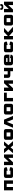

<svg xmlns="http://www.w3.org/2000/svg" viewBox="5010 -5762 757 10816"><g transform="rotate(-90 5388.0 -353.5)"><path d="M72.6 0V-505.8H633.6V0H443.1V-355.7H263.1V0Z M773.1 -115.5V-395.3Q773.1 -457.6 806.7 -484.2Q840.3 -510.8 918 -510.8H1226.8Q1305.2 -510.8 1338.1 -484.5Q1371 -458.2 1370.7 -396.3V-340.4L1180.2 -304.3V-360.7Q1180.2 -360.7 1180.2 -360.7Q1180.2 -360.7 1180.2 -360.7H963.6Q963.6 -360.7 963.6 -360.7Q963.6 -360.7 963.6 -360.7V-145.1Q963.6 -145.1 963.6 -145.1Q963.6 -145.1 963.6 -145.1H1182.2Q1182.2 -145.1 1182.2 -145.1Q1182.2 -145.1 1182.2 -145.1V-204.5L1372.7 -165V-115.5Q1372.7 -50.2 1340.1 -22.6Q1307.5 5 1228.3 5H917.5Q838.3 5 805.7 -22.6Q773.1 -50.2 773.1 -115.5Z M1495.6 0V-505.8H1686.1V-238.3L1933.7 -505.8H2094.9V0H1904.4V-266.4L1656.3 0Z M2168.8 0 2387.5 -253.2 2170.3 -505.8H2405.4L2507.4 -371.4L2614.2 -505.8H2827.5L2613.7 -258.8L2846.3 0H2603.2L2493.4 -138.5L2383.5 0Z M2919.6 -114V-396.7Q2919.6 -456.5 2952.6 -483.7Q2985.6 -510.8 3059.6 -510.8H3385.3Q3459.6 -510.8 3492.5 -483.7Q3525.3 -456.5 3525.3 -396.7V-114Q3525.3 -50.5 3493.1 -22.8Q3460.8 5 3385.3 5H3059.6Q2984.8 5 2952.2 -22.8Q2919.6 -50.5 2919.6 -114ZM3110.1 -145.1Q3110.1 -145.1 3110.1 -145.1Q3110.1 -145.1 3110.1 -145.1H3334.8Q3334.8 -145.1 3334.8 -145.1Q3334.8 -145.1 3334.8 -145.1V-360.7Q3334.8 -360.7 3334.8 -360.7Q3334.8 -360.7 3334.8 -360.7H3110.1Q3110.1 -360.7 3110.1 -360.7Q3110.1 -360.7 3110.1 -360.7Z M3600.3 0 3813 -505.8H4056L4268.7 0H4068.2L3929.7 -351.7L3791 0Z M4343.6 -114V-396.7Q4343.6 -456.5 4376.6 -483.7Q4409.6 -510.8 4483.6 -510.8H4809.3Q4883.6 -510.8 4916.5 -483.7Q4949.3 -456.5 4949.3 -396.7V-114Q4949.3 -50.5 4917.1 -22.8Q4884.8 5 4809.3 5H4483.6Q4408.8 5 4376.2 -22.8Q4343.6 -50.5 4343.6 -114ZM4534.1 -145.1Q4534.1 -145.1 4534.1 -145.1Q4534.1 -145.1 4534.1 -145.1H4758.8Q4758.8 -145.1 4758.8 -145.1Q4758.8 -145.1 4758.8 -145.1V-360.7Q4758.8 -360.7 4758.8 -360.7Q4758.8 -360.7 4758.8 -360.7H4534.1Q4534.1 -360.7 4534.1 -360.7Q4534.1 -360.7 4534.1 -360.7Z M5089.1 0V-505.8H5576.1V-348.5H5279.6V0Z M5671.1 0V-505.8H5861.6V-238.3L6109.2 -505.8H6270.4V0H6079.9V-266.4L5831.8 0Z M6787.1 0V-149.3H6562.5Q6491 -149.3 6451 -181.6Q6411 -214 6411 -282.4V-505.8H6601.5V-299.4Q6601.5 -299.4 6601.5 -299.4Q6601.5 -299.4 6601.5 -299.4H6787.1V-505.8H6977.6V0Z M7117.6 -137V-381.5Q7117.6 -447.1 7156.7 -478.9Q7195.9 -510.8 7283.4 -510.8H7545.1Q7632.8 -510.8 7674.5 -478.8Q7716.2 -446.8 7716.2 -380.5V-201.5H7308.1V-120.6Q7308.1 -120.6 7308.1 -120.6Q7308.1 -120.6 7308.1 -120.6H7525.7Q7525.7 -120.6 7525.7 -120.6Q7525.7 -120.6 7525.7 -120.6V-167.4L7716.2 -134.8V-128.9Q7716.2 -56.2 7673.1 -25.6Q7630 5 7533.1 5H7290.7Q7199.3 5 7158.4 -28Q7117.6 -61 7117.6 -137ZM7308.1 -308.3H7525.7V-385.2Q7525.7 -385.2 7525.7 -385.2Q7525.7 -385.2 7525.7 -385.2H7308.1Q7308.1 -385.2 7308.1 -385.2Q7308.1 -385.2 7308.1 -385.2Z M7850.6 -115.5V-395.3Q7850.6 -457.6 7884.2 -484.2Q7917.8 -510.8 7995.5 -510.8H8304.3Q8382.7 -510.8 8415.6 -484.5Q8448.5 -458.2 8448.2 -396.3V-340.4L8257.7 -304.3V-360.7Q8257.7 -360.7 8257.7 -360.7Q8257.7 -360.7 8257.7 -360.7H8041.1Q8041.1 -360.7 8041.1 -360.7Q8041.1 -360.7 8041.1 -360.7V-145.1Q8041.1 -145.1 8041.1 -145.1Q8041.1 -145.1 8041.1 -145.1H8259.7Q8259.7 -145.1 8259.7 -145.1Q8259.7 -145.1 8259.7 -145.1V-204.5L8450.2 -165V-115.5Q8450.2 -50.2 8417.6 -22.6Q8385 5 8305.8 5H7995Q7915.8 5 7883.2 -22.6Q7850.6 -50.2 7850.6 -115.5Z M8578.5 0V-505.8H8769V-290.6L8995.4 -505.8H9224.8L8979.5 -276.5L9285.2 0H9010.2L8769 -222.1V0Z M9358.6 -114V-396.7Q9358.6 -456.5 9391.6 -483.7Q9424.6 -510.8 9498.6 -510.8H9824.3Q9898.6 -510.8 9931.5 -483.7Q9964.3 -456.5 9964.3 -396.7V-114Q9964.3 -50.5 9932.1 -22.8Q9899.8 5 9824.3 5H9498.6Q9423.8 5 9391.2 -22.8Q9358.6 -50.5 9358.6 -114ZM9549.1 -145.1Q9549.1 -145.1 9549.1 -145.1Q9549.1 -145.1 9549.1 -145.1H9773.8Q9773.8 -145.1 9773.8 -145.1Q9773.8 -145.1 9773.8 -145.1V-360.7Q9773.8 -360.7 9773.8 -360.7Q9773.8 -360.7 9773.8 -360.7H9549.1Q9549.1 -360.7 9549.1 -360.7Q9549.1 -360.7 9549.1 -360.7Z M10104.1 0V-505.8H10294.6V-238.3L10542.2 -505.8H10703.4V0H10512.9V-266.4L10264.8 0ZM10238.7 -711.5H10342.7Q10342.7 -690.9 10345.2 -677.1Q10347.7 -663.3 10354.6 -655.4Q10361.5 -647.5 10373.6 -644.2Q10385.8 -640.8 10405.4 -640.8Q10424.4 -640.8 10436.3 -644.2Q10448.2 -647.5 10455.1 -655.4Q10462 -663.3 10464.5 -677.1Q10467 -690.9 10467 -711.5H10571Q10571 -664.1 10564.9 -632Q10558.8 -600 10540.7 -580.6Q10522.6 -561.1 10490.2 -552.9Q10457.7 -544.8 10405.4 -544.8Q10353 -544.8 10320.3 -552.9Q10287.6 -561.1 10269.5 -580.6Q10251.4 -600 10245.1 -632Q10238.7 -664.1 10238.7 -711.5Z"/></g></svg>

Font: Science Gothic
Style: Regular
Weight: 400
Designer: Thomas Phinney, Vassil Kateliev, Brandon Buerkle
Foundry: Font Detective LLC
Version: Version 1.018